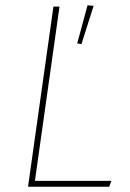

<svg xmlns="http://www.w3.org/2000/svg" viewBox="-20 -706 492 726"><path d="M112 -22H401L393 0H86L182 -681H205ZM334 -684 288 -539 272 -542 311 -686Z"/></svg>

Font: FiraGO Thin
Style: Italic
Weight: 100
Italic angle: -8°
Designer: bBox Type GmbH
Foundry: bBox Type GmbH
Version: Version 1.001